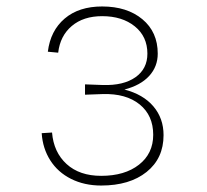

<svg xmlns="http://www.w3.org/2000/svg" viewBox="-20 -562 640 594"><path d="M293 12Q241 12 200 -8.5Q159 -29 135.5 -66Q112 -103 109 -150L141 -152Q146 -91 186 -54.5Q226 -18 293 -18Q366 -18 410 -52.5Q454 -87 454 -145Q454 -205 412 -239Q370 -273 298 -271L243 -269V-301L298 -299Q362 -297 399 -323Q436 -349 436 -396Q436 -449 397 -480.5Q358 -512 296 -512Q238 -512 202 -481.5Q166 -451 160 -399L128 -402Q136 -467 180 -504.5Q224 -542 296 -542Q373 -542 420.5 -502.5Q468 -463 468 -396Q468 -356 441.5 -327Q415 -298 365 -285Q423 -270 454.5 -233Q486 -196 486 -144Q486 -72 433.5 -30Q381 12 293 12Z"/></svg>

Font: Geist Mono Thin
Style: Regular
Weight: 100
Monospace: yes
Designer: Basement.studio, Andrés Briganti, Mateo Zaragoza
Foundry: Basement.studio, Vercel, Andrés Briganti, Guido Ferreyra, Mateo Zaragoza
Version: Version 1.500; ttfautohint (v1.8.4.7-5d5b)